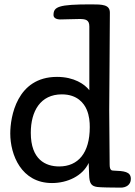

<svg xmlns="http://www.w3.org/2000/svg" viewBox="-20 -829 619 879"><path d="M482 -76C481 -200 480 -325 480 -325C480 -358 483 -700 483 -771C483 -808 449 -809 397 -809C247 -809 225 -798 225 -760C225 -748 236 -740 257 -740C277 -740 320 -742 343 -742C371 -742 389 -739 389 -708V-416C368 -443 320 -477 241 -477C56 -477 27 -292 27 -218C27 -121 77 9 218 9C288 9 358 -23 386 -83L388 -29C389 11 398 23 425 27C438 29 496 30 533 30C556 30 579 18 579 -10C579 -44 547 -46 499 -48C491 -48 482 -50 482 -76ZM251 -67C189 -67 121 -98 121 -221C121 -320 165 -397 263 -397C335 -397 365 -355 377 -327C389 -299 391 -270 391 -247C391 -129 338 -67 251 -67Z"/></svg>

Font: Life Savers
Style: ExtraBold
Weight: 800
Designer: Pablo Impallari, Rodrigo Fuenzalida, Brenda Gallo
Foundry: Pablo Impallari, Rodrigo Fuenzalida, Brenda Gallo
Version: Version 3.000